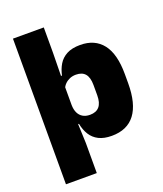

<svg xmlns="http://www.w3.org/2000/svg" viewBox="-151 -759 877 1030"><g transform="rotate(-20 288.0 -244.0)"><path d="M367 12Q322.5 12 293 -3Q263.5 -18 246.5 -45.2Q229.5 -72.5 222.5 -109H180L220 -216.5Q220.5 -191 229.2 -172.5Q238 -154 254.8 -144Q271.5 -134 295.5 -134Q331 -134 349 -155.2Q367 -176.5 367 -219V-278Q367 -321 349.5 -341.8Q332 -362.5 296.5 -362.5Q277.5 -362.5 261.5 -355.8Q245.5 -349 234 -337.5Q222.5 -326 217 -311.5L180 -383.5H225.5Q232.5 -417.5 249 -445Q265.5 -472.5 295.5 -488.5Q325.5 -504.5 372.5 -504.5Q456 -504.5 500.5 -447.5Q545 -390.5 545 -275.5V-223Q545 -106.5 500.2 -47.2Q455.5 12 367 12ZM46 172V-659.5H222V-516L219.5 -361.5L220 -340V-158L217 -128.5L222 0V172Z"/></g></svg>

Font: Anek Telugu Medium ExtraBold
Style: Regular
Weight: 800
Version: Version 1.003